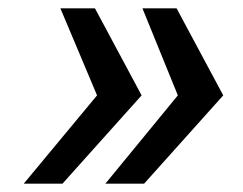

<svg xmlns="http://www.w3.org/2000/svg" viewBox="-20 -530 583 461"><path d="M233 -89 407 -301 322 -510H404L516 -301L326 -89ZM37 -89 213 -301 125 -510H208L320 -301L130 -89Z"/></svg>

Font: Saira Expanded SemiBold
Style: Italic
Weight: 600
Width: 7
Italic angle: -12°
Designer: Hector Gatti with collaboration of the Omnibus-Type team
Foundry: Omnibus-Type
Version: Version 1.101